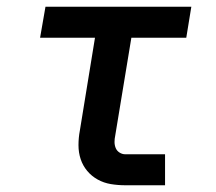

<svg xmlns="http://www.w3.org/2000/svg" viewBox="-20 -550 640 570"><path d="M352 0Q330 0 309 -3.5Q288 -7 270 -17Q252 -27 239 -42.5Q226 -58 219.5 -77.5Q213 -97 213 -119Q213 -141 217 -162L262 -438H99L115 -530H548L533 -438H370L322 -147Q320 -138 320 -128.5Q320 -119 323.5 -110.5Q327 -102 335 -97Q343 -92 352 -92H470V0Z"/></svg>

Font: Iosevka Curly SmBdExObl
Style: Regular
Weight: 600
Width: 7
Italic angle: -9°
Monospace: yes
Designer: Belleve Invis
Foundry: Belleve Invis
Version: Version 11.1.0; ttfautohint (v1.8.3)